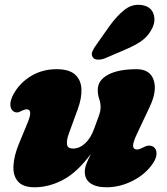

<svg xmlns="http://www.w3.org/2000/svg" viewBox="-20 -778 706 813"><path d="M630 -156Q642.5 -147.5 642.8 -128.5Q643 -109.5 628 -87Q597.5 -41 543 -13Q488.5 15 431 15Q387 15 363 -2Q339 -19 339 -51Q339 -67.5 346.8 -86.5Q354.5 -105.5 365 -126.5Q307.5 -48.5 247.5 -16.8Q187.5 15 126.5 15Q77 15 55.8 -10Q34.5 -35 37 -77Q39.5 -119 60 -169L98 -261Q120 -315 93 -315Q83.5 -315 68 -307Q49 -296 34 -309Q24 -317.5 23.8 -335.5Q23.5 -353.5 37 -379Q63 -426.5 111 -455.8Q159 -485 219.5 -485Q273 -485 298 -462.2Q323 -439.5 324.8 -401Q326.5 -362.5 309 -315L271 -211Q261.5 -184 263.8 -166.5Q266 -149 289 -149Q316.5 -149 340.5 -171Q364.5 -193 379 -234Q392.5 -270 399.2 -289.2Q406 -308.5 406 -324Q406 -342 400 -359.2Q394 -376.5 394 -398Q394 -438 437.5 -461.5Q481 -485 558 -485Q615 -485 630.5 -439.5Q646 -394 615 -328L559 -209Q542 -172.5 543.5 -158.8Q545 -145 560.5 -145Q567 -145 573.2 -147.8Q579.5 -150.5 589 -155Q602.5 -162 612.8 -161.5Q623 -161 630 -156ZM442.5 -666Q474.5 -711 508.2 -737.2Q542 -763.5 583.5 -756Q618.5 -749.5 629.2 -721.2Q640 -693 626 -661.5Q612 -631 586.8 -610.5Q561.5 -590 514 -569.5L425.5 -531.5Q409.5 -525 394.2 -525.5Q379 -526 373 -535.5Q365.5 -546.5 371 -559.8Q376.5 -573 387.5 -588Z"/></svg>

Font: Fraunces 9pt SuperSoft Black
Style: Italic
Weight: 900
Italic angle: -16°
Version: Version 1.000;[0bf87f6ff]